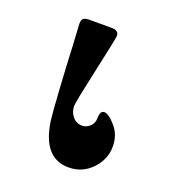

<svg xmlns="http://www.w3.org/2000/svg" viewBox="-93 -523 542 604"><g transform="rotate(20 177.5 -220.5)"><path d="M80 -428Q80 -441 86 -445.5Q92 -450 105 -450H180Q204 -450 204 -432Q204 -423 178.5 -307.5Q153 -192 153 -179Q153 -159 165.5 -144Q178 -129 197 -129Q212 -129 223.5 -140Q235 -151 235 -167Q235 -193 249 -193Q264 -193 287.5 -166Q311 -139 311 -100Q311 -57 279.5 -24Q248 9 202 9Q117 9 100 -109Q97 -130 92 -209.5Q87 -289 84 -358Z"/></g></svg>

Font: CMU Serif
Style: Bold
Weight: 700
Version: Version 0.7.0